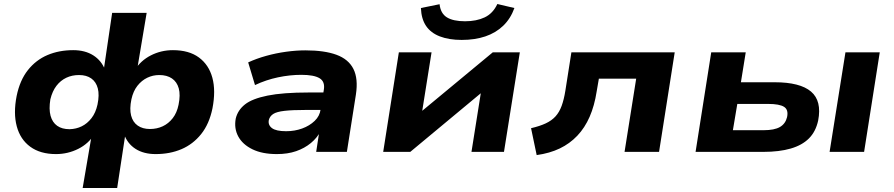

<svg xmlns="http://www.w3.org/2000/svg" viewBox="-20 -757 4457 957"><path d="M392 180 438 -89H451Q422 -41 370 -15Q318 11 259 11Q181 11 131 -25.5Q81 -62 63.5 -127.5Q46 -193 63 -279Q79 -357 119 -407.5Q159 -458 216.5 -482.5Q274 -507 345 -507Q404 -507 445 -481Q486 -455 504 -408H497L539 -693H711L663 -407H651Q681 -455 732 -481Q783 -507 842 -507Q922 -507 971.5 -470.5Q1021 -434 1038.5 -369.5Q1056 -305 1039 -217Q1023 -139 982.5 -88.5Q942 -38 884.5 -13.5Q827 11 756 11Q696 11 655.5 -15Q615 -41 598 -89H605L564 180ZM327 -113Q360 -114 387.5 -127.5Q415 -141 436 -168Q457 -195 466 -236Q476 -284 467.5 -316.5Q459 -349 435 -366Q411 -383 374 -383Q339 -383 310.5 -369.5Q282 -356 261.5 -329.5Q241 -303 231 -262Q223 -213 232 -180Q241 -147 265 -130Q289 -113 327 -113ZM727 -114Q762 -114 791 -127.5Q820 -141 841 -168Q862 -195 870 -235Q880 -284 871 -316.5Q862 -349 837 -366Q812 -383 774 -383Q742 -383 714 -369.5Q686 -356 665 -329.5Q644 -303 635 -262Q625 -214 633.5 -181Q642 -148 666.5 -131Q691 -114 727 -114Z M1360 11Q1287 11 1238 -13Q1189 -37 1167.5 -77Q1146 -117 1155 -166Q1165 -208 1201 -236.5Q1237 -265 1313.5 -280.5Q1390 -296 1518 -296H1615L1602 -209H1504Q1437 -209 1398 -204.5Q1359 -200 1342 -189Q1325 -178 1320 -159Q1315 -134 1335.5 -118.5Q1356 -103 1406 -103Q1449 -103 1486 -116.5Q1523 -130 1548.5 -154.5Q1574 -179 1578 -212L1594 -309Q1601 -350 1573 -367Q1545 -384 1482 -384Q1425 -384 1365.5 -371.5Q1306 -359 1251 -333L1217 -446Q1258 -465 1306.5 -478.5Q1355 -492 1405.5 -499Q1456 -506 1502 -506Q1597 -506 1657 -484Q1717 -462 1741.5 -413.5Q1766 -365 1754 -286L1709 0H1556L1572 -105H1579Q1561 -70 1529.5 -44Q1498 -18 1456 -3.5Q1414 11 1360 11Z M1890 0 1968 -496H2131L2077 -157H2027L2436 -496H2571L2492 0H2330L2384 -340H2434L2025 0ZM2281 -558Q2218 -558 2172.5 -575.5Q2127 -593 2103.5 -628Q2080 -663 2078 -717L2171 -736Q2176 -690 2207.5 -670.5Q2239 -651 2298 -651Q2355 -651 2396 -670.5Q2437 -690 2459 -737L2544 -717Q2525 -664 2488 -628.5Q2451 -593 2399 -575.5Q2347 -558 2281 -558Z M2655 16 2627 -118Q2670 -128 2700 -142Q2730 -156 2749 -177Q2768 -198 2779.5 -229.5Q2791 -261 2798 -305L2828 -496H3343L3265 0H3093L3151 -365H2965L2954 -301Q2943 -230 2919 -175Q2895 -120 2857.5 -80.5Q2820 -41 2770 -17Q2720 7 2655 16Z M3447 0 3525 -496H3697L3673 -347H3841Q3968 -347 4022.5 -300.5Q4077 -254 4058 -156Q4046 -101 4012 -67Q3978 -33 3921 -16.5Q3864 0 3785 0ZM3633 -108H3786Q3840 -108 3867.5 -124Q3895 -140 3903 -173Q3911 -210 3888 -224.5Q3865 -239 3809 -239H3655ZM4115 0 4194 -496H4365L4287 0Z"/></svg>

Font: Nunito Sans 10pt Expanded ExtraBold
Style: Italic
Weight: 800
Width: 7
Italic angle: -9°
Designer: Vernon Adams
Foundry: Vernon Adams
Version: Version 3.101;gftools[0.9.27]